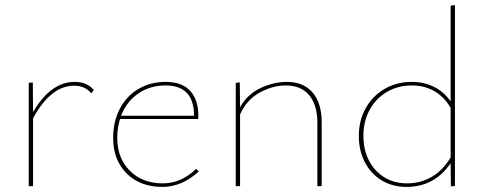

<svg xmlns="http://www.w3.org/2000/svg" viewBox="-20 -732 1902 755"><path d="M349 -378 339 -365Q315 -395 271 -395Q180 -395 110 -267V0H93V-406L109 -408L110 -291Q179 -410 274 -410Q322 -410 349 -378Z M762 -58Q695 3 619 3Q531 3 478 -50Q425 -103 425 -189Q425 -255 451.5 -305Q478 -355 525 -382.5Q572 -410 631 -410Q696 -410 728 -374.5Q760 -339 760 -277Q760 -268 759 -264H452Q441 -229 441 -190Q441 -110 490.5 -60.5Q540 -11 620 -11Q693 -11 751 -68ZM456 -277H743Q743 -396 631 -396Q570 -396 524 -364.5Q478 -333 456 -277Z M1245 -251V0H1228V-248Q1228 -319 1196 -357.5Q1164 -396 1104 -396Q1052 -396 1000.5 -367.5Q949 -339 924 -282V0H907V-406L923 -408L924 -310Q952 -361 1004 -385.5Q1056 -410 1108 -410Q1173 -410 1209 -368.5Q1245 -327 1245 -251Z M1769 -712V-1L1753 1L1752 -90Q1688 3 1579 3Q1523 3 1480.5 -23Q1438 -49 1414.5 -94.5Q1391 -140 1391 -197Q1391 -258 1418 -306.5Q1445 -355 1492.5 -382.5Q1540 -410 1599 -410Q1647 -410 1686.5 -390.5Q1726 -371 1752 -333V-710ZM1752 -113V-308Q1727 -351 1688 -373.5Q1649 -396 1599 -396Q1545 -396 1501.5 -370.5Q1458 -345 1433.5 -300Q1409 -255 1409 -198Q1409 -144 1430.5 -101.5Q1452 -59 1491 -35Q1530 -11 1581 -11Q1632 -11 1676 -35.5Q1720 -60 1752 -113Z"/></svg>

Font: Ysabeau Thin
Style: Regular
Weight: 200
Designer: Christian Thalmann (Catharsis Fonts)
Version: Version 0.003